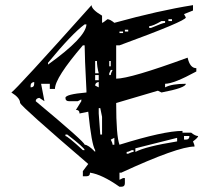

<svg xmlns="http://www.w3.org/2000/svg" viewBox="-20 -712 799 732"><path d="M635.7 -631.8V-638.7H622.1V-631.8ZM468.8 -126Q482.4 -132.8 489.3 -132.8V-139.6H482.4Q469.7 -132.8 462.9 -132.8V-126ZM496.1 -132.8Q534.2 -153.3 655.3 -172.9V-186.5L496.1 -146.5ZM416 -160.2V-186.5L402.3 -179.7Q409.2 -167 409.2 -160.2ZM688.5 -179.7Q702.1 -179.7 702.1 -193.4H681.6V-179.7ZM302.7 -139.6Q302.7 -148.4 236.3 -199.2H229.5V-193.4Q237.3 -193.4 295.9 -139.6ZM369.1 -199.2V-266.6L362.3 -299.8H356.4V-279.3L362.3 -199.2ZM356.4 -378.9V-399.4Q342.8 -397.5 342.8 -385.7ZM96.7 -378.9Q110.4 -378.9 110.4 -392.6V-399.4Q96.7 -397.5 96.7 -385.7ZM356.4 -406.2V-425.8H342.8V-406.2ZM402.3 -425.8Q402.3 -432.6 409.2 -445.3H402.3L396.5 -432.6V-425.8ZM402.3 -459V-479.5H396.5V-459ZM356.4 -432.6Q349.6 -459 349.6 -479.5H342.8V-432.6ZM342.8 -132.8V-139.6Q329.1 -161.1 316.4 -286.1L283.2 -279.3Q283.2 -293 269.5 -293L290 -326.2V-333L276.4 -326.2H243.2Q229.5 -326.2 229.5 -338.9Q229.5 -352.5 309.6 -359.4V-366.2Q302.7 -497.1 302.7 -539.1H295.9Q189.5 -415 189.5 -373H169.9V-392.6H136.7L149.4 -326.2L129.9 -338.9Q116.2 -336.9 116.2 -326.2Q302.7 -170.9 302.7 -160.2Q316.4 -160.2 342.8 -132.8ZM449.2 -585.9V-591.8H435.5V-585.9ZM468.8 -591.8V-598.6H456.1V-591.8ZM163.1 -465.8Q307.6 -569.3 309.6 -619.1H302.7Q253.9 -583 163.1 -472.7ZM555.7 -605.5Q600.6 -625 609.4 -625V-631.8H595.7Q562.5 -612.3 548.8 -612.3V-605.5ZM442.4 0H435.5Q369.1 -46.9 323.2 -53.7Q323.2 -40 309.6 -40H295.9V-59.6L316.4 -86.9Q62.5 -304.7 56.6 -319.3Q56.6 -338.9 23.4 -359.4Q41 -370.1 329.1 -692.4Q329.1 -675.8 369.1 -652.3V-625Q373 -625 389.6 -638.7Q399.4 -638.7 416 -625Q585.9 -671.9 715.8 -692.4V-671.9L681.6 -658.2L688.5 -645.5Q688.5 -631.8 435.5 -539.1H422.9V-412.1Q476.6 -412.1 695.3 -492.2Q704.1 -452.1 728.5 -452.1V-439.5Q642.6 -392.6 609.4 -392.6V-378.9Q634.8 -392.6 688.5 -392.6Q688.5 -377 595.7 -359.4L582 -366.2L422.9 -319.3Q422.9 -194.3 435.5 -160.2Q604.5 -212.9 675.8 -212.9V-206.1H709Q724.6 -193.4 735.4 -193.4Q735.4 -187.5 715.8 -172.9Q721.7 -160.2 721.7 -153.3Q658.2 -153.3 442.4 -53.7H435.5V-26.4L449.2 -33.2H456.1V-13.7Q456.1 0 442.4 0Z"/></svg>

Font: Blackcraft
Style: Regular
Weight: 400
Designer: GGBotNet
Foundry: GGBotNet
Version: 1.00